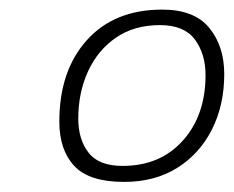

<svg xmlns="http://www.w3.org/2000/svg" viewBox="-20 -736 476 390"><path d="M232 -366.5Q161 -366.5 130.8 -399Q100.5 -431.5 100.5 -489Q100.5 -592 156.2 -654.2Q212 -716.5 309.5 -716.5Q375 -716.5 405.2 -679.2Q435.5 -642 435.5 -585.5Q435.5 -522.5 410.5 -473Q385.5 -423.5 340 -395Q294.5 -366.5 232 -366.5ZM229 -399Q305.5 -399 351.5 -450.5Q397.5 -502 397.5 -583.5Q397.5 -626.5 375.8 -655.8Q354 -685 305 -685Q252.5 -685 215.5 -659.5Q178.5 -634 158.8 -591Q139 -548 139 -495Q139 -453 159.8 -426Q180.5 -399 229 -399Z"/></svg>

Font: Grandstander Thin Thin
Style: Italic
Weight: 250
Italic angle: -15°
Version: Version 1.200